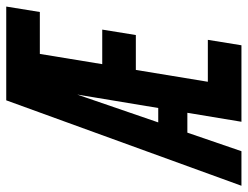

<svg xmlns="http://www.w3.org/2000/svg" viewBox="-140 -668 775 600"><g transform="rotate(-90 247.0 -367.5)"><path d="M-33 0 234 -735H527L510 -630H379L347 -435H455L438 -330H329L292 -105H423L406 0H167L195 -169H133L75 0ZM165 -260H210L252 -513Q250 -507 248 -501.5Q246 -496 244 -490Z"/></g></svg>

Font: Iosevka SS04 Extrabold Oblique
Style: Regular
Weight: 800
Italic angle: -9°
Monospace: yes
Designer: Belleve Invis
Foundry: Belleve Invis
Version: Version 19.0.0; ttfautohint (v1.8.4)